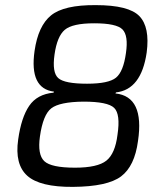

<svg xmlns="http://www.w3.org/2000/svg" viewBox="-20 -720 646 750"><path d="M189 -358 191 -362Q94 -374 115 -521Q129 -619 179.5 -660Q230 -701 354 -700Q483 -700 524.5 -657Q566 -614 553 -515Q532 -370 433 -359L431 -355Q545 -343 519 -169Q506 -71 453 -31Q400 9 265 10Q136 11 86.5 -33.5Q37 -78 51 -175Q63 -261 94 -306.5Q125 -352 189 -358ZM348 -629Q263 -629 233 -603.5Q203 -578 193 -507Q183 -437 207.5 -415Q232 -393 320 -393Q404 -393 433 -416.5Q462 -440 472 -513Q482 -581 458.5 -605Q435 -629 348 -629ZM306 -323Q213 -322 180.5 -297Q148 -272 136 -187Q126 -116 153 -90.5Q180 -65 273 -65Q361 -65 395.5 -92.5Q430 -120 439 -194Q451 -274 426 -298.5Q401 -323 306 -323Z"/></svg>

Font: Exo 2.0
Style: Italic
Weight: 400
Italic angle: -8°
Designer: Natanael Gama
Version: Version 1.001;PS 001.001;hotconv 1.0.70;makeotf.lib2.5.58329